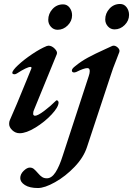

<svg xmlns="http://www.w3.org/2000/svg" viewBox="-20 -657 670 967"><path d="M26 -33Q26 -45 30 -53Q58 -115 114 -253L138 -312Q140 -320 134 -320Q116 -320 65 -287Q58 -283 54 -283Q42 -283 42 -290Q42 -302 71.5 -329.5Q101 -357 142 -384.5Q183 -412 215 -425Q221 -427 224 -427Q241 -427 256 -411.5Q271 -396 266 -384L151 -103Q147 -96 147 -83Q147 -79 150 -76.5Q153 -74 156 -74Q170 -74 202 -98Q234 -122 261 -149Q264 -152 265 -152Q269 -152 272 -148.5Q275 -145 275 -141Q275 -118 240 -80.5Q205 -43 158.5 -14.5Q112 14 79 14Q58 14 42 -1Q26 -16 26 -33ZM223 -557Q223 -588 244.5 -611.5Q266 -635 298 -635Q318 -635 330.5 -618.5Q343 -602 343 -580Q343 -551 321 -529Q299 -507 270 -507Q250 -507 236.5 -522Q223 -537 223 -557ZM82 240Q82 220 99 203.5Q116 187 130 187Q142 187 150.5 194Q159 201 172 216Q182 228 192 234.5Q202 241 216 241Q240 241 259.5 211Q279 181 296 127L427 -274Q432 -288 432 -299Q432 -314 420 -314Q403 -314 363 -294Q357 -292 354 -292Q342 -292 342 -302Q342 -307 346.5 -312.5Q351 -318 359 -324Q388 -348 423 -367Q458 -386 509 -409L546 -426Q559 -430 572 -418.5Q585 -407 581 -395L568 -361Q546 -306 539 -282L418 84Q401 136 355.5 183.5Q310 231 257.5 260.5Q205 290 171 290Q129 290 105.5 275Q82 260 82 240ZM510 -559Q510 -590 531.5 -613.5Q553 -637 585 -637Q605 -637 617.5 -620.5Q630 -604 630 -582Q630 -553 608 -531Q586 -509 557 -509Q537 -509 523.5 -524Q510 -539 510 -559Z"/></svg>

Font: EB Garamond SemiBold
Style: Italic
Weight: 600
Italic angle: -17.2°
Designer: Georg Duffner and Octavio Pardo
Foundry: Georg Duffner
Version: Version 1.000